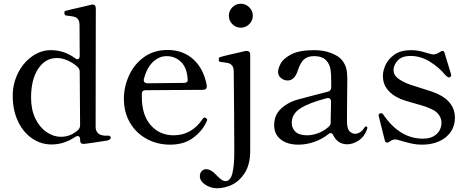

<svg xmlns="http://www.w3.org/2000/svg" viewBox="-20 -759 2494 1026"><path d="M572 -20Q563 -9 553 -8Q471 5 430 10H426Q408 10 408 -10V-15Q408 -23 404.5 -27.5Q401 -32 396 -32Q390 -32 383 -28Q322 13 256 13Q198 13 150.5 -20Q103 -53 75.5 -112Q48 -171 48 -247Q48 -312 76 -368Q104 -424 151 -457.5Q198 -491 251 -491Q323 -491 381 -448Q388 -442 394 -442Q399 -442 402.5 -447Q406 -452 406 -460L405 -624Q405 -646 396.5 -656.5Q388 -667 374.5 -670Q361 -673 334 -676Q324 -676 324 -692Q324 -699 330 -701Q339 -704 427 -724L469 -734L475 -735Q483 -735 487.5 -729.5Q492 -724 492 -715L491 -82Q491 -59 504 -47Q517 -35 542 -34H560Q572 -34 572 -20ZM397 -64Q408 -75 408 -90L406 -375Q406 -390 395 -401Q371 -423 341.5 -436Q312 -449 284 -449Q222 -449 184 -391.5Q146 -334 146 -237Q146 -173 169 -125.5Q192 -78 229 -53Q266 -28 305 -28Q357 -28 397 -64Z M1087 -119Q1087 -116 1084 -110Q1063 -61 1013.5 -23.5Q964 14 889 14Q820 14 763.5 -17Q707 -48 674.5 -103.5Q642 -159 642 -231Q642 -294 669 -354.5Q696 -415 749 -453.5Q802 -492 876 -492Q958 -492 1013.5 -441.5Q1069 -391 1085 -302V-298Q1085 -279 1065 -279L759 -277Q738 -277 738 -259V-240Q738 -144 785.5 -90Q833 -36 908 -36Q1005 -36 1064 -125Q1068 -131 1073 -131Q1076 -131 1082 -127Q1087 -124 1087 -119ZM749 -338Q748 -336 748 -331Q748 -323 753.5 -318.5Q759 -314 768 -314L962 -316Q972 -316 977.5 -319.5Q983 -323 983 -329Q981 -394 949 -426.5Q917 -459 870 -459Q831 -459 798 -428.5Q765 -398 749 -338Z M1203 -675Q1203 -701 1221.5 -720Q1240 -739 1267 -739Q1293 -739 1312 -720Q1331 -701 1331 -675Q1331 -649 1312 -630Q1293 -611 1267 -611Q1240 -611 1221.5 -630Q1203 -649 1203 -675ZM1048 182Q1048 166 1058 155.5Q1068 145 1081 145Q1099 145 1119 160L1148 188Q1169 209 1184 209Q1211 209 1221.5 168Q1232 127 1232 56L1231 -151L1229 -377Q1229 -398 1220.5 -408.5Q1212 -419 1198.5 -422Q1185 -425 1158 -428Q1152 -429 1150.5 -432Q1149 -435 1149 -441Q1149 -446 1150 -449Q1151 -452 1154 -453Q1164 -457 1209 -467.5Q1254 -478 1294 -487H1299Q1307 -487 1312 -482Q1317 -477 1317 -468V46Q1317 120 1288 165Q1259 210 1219 228.5Q1179 247 1141 247Q1106 247 1077 228Q1048 209 1048 182Z M1943 -76 1942 -70Q1928 -29 1897 -8.5Q1866 12 1836 12Q1785 12 1761 -36Q1755 -48 1748 -48Q1741 -48 1736 -43Q1701 -15 1658.5 -0.5Q1616 14 1575 14Q1515 14 1480 -14Q1445 -42 1445 -90Q1445 -128 1462.5 -155.5Q1480 -183 1518 -205Q1540 -218 1569.5 -226.5Q1599 -235 1658 -250Q1715 -264 1732 -269Q1750 -274 1750 -292V-317Q1750 -368 1745.5 -391.5Q1741 -415 1726 -433Q1706 -459 1657 -459Q1624 -459 1604.5 -441.5Q1585 -424 1572 -384Q1555 -329 1517 -329Q1498 -329 1482 -341.5Q1466 -354 1466 -375Q1466 -394 1480.5 -420.5Q1495 -447 1537.5 -469Q1580 -491 1659 -491Q1709 -491 1749.5 -475.5Q1790 -460 1809 -436Q1825 -415 1830.5 -392.5Q1836 -370 1836 -337Q1836 -282 1835 -245L1834 -113Q1834 -71 1848 -57.5Q1862 -44 1877 -44Q1890 -44 1903.5 -52Q1917 -60 1928 -78Q1931 -83 1935 -83Q1943 -83 1943 -76ZM1737 -82Q1747 -92 1747 -102V-111L1749 -215Q1749 -227 1742.5 -232Q1736 -237 1725 -234Q1630 -209 1584.5 -179.5Q1539 -150 1539 -102Q1539 -74 1559 -55Q1579 -36 1621 -36Q1650 -36 1680.5 -47.5Q1711 -59 1737 -82Z M2048 3Q2039 3 2036 -10L2004 -138L2003 -143Q2003 -150 2011 -153Q2013 -154 2017 -154Q2024 -154 2028 -147Q2116 -18 2240 -18Q2286 -18 2312.5 -42Q2339 -66 2339 -104Q2339 -126 2325.5 -145Q2312 -164 2288 -175Q2263 -187 2229 -197Q2195 -207 2187 -209Q2140 -222 2121 -230Q2026 -271 2026 -354Q2026 -380 2040 -411.5Q2054 -443 2087.5 -467Q2121 -491 2177 -491Q2202 -491 2222.5 -486.5Q2243 -482 2268 -474Q2290 -468 2294 -468Q2312 -468 2331 -481Q2339 -487 2345 -487Q2353 -487 2356 -475L2390 -363Q2391 -360 2391 -356Q2391 -350 2383 -346Q2381 -345 2377 -345Q2364 -352 2358 -360Q2326 -399 2277 -429.5Q2228 -460 2174 -460Q2127 -460 2105 -435.5Q2083 -411 2083 -385Q2083 -364 2097 -349Q2111 -334 2144 -318Q2167 -307 2224 -290Q2289 -271 2321 -256Q2366 -235 2388.5 -203Q2411 -171 2411 -131Q2411 -66 2362.5 -26Q2314 14 2233 14Q2208 14 2184 9Q2160 4 2125 -6Q2101 -14 2092 -14Q2077 -14 2063 -3Q2056 3 2048 3Z"/></svg>

Font: Shippori Mincho B1 Medium
Style: Regular
Weight: 500
Designer: FONTDASU
Foundry: FONTDASU / Google Inc. / but / Adobe
Version: Version 3.110; ttfautohint (v1.8.3)